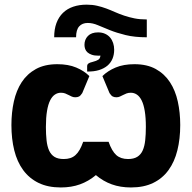

<svg xmlns="http://www.w3.org/2000/svg" viewBox="-20 -799 822 824"><path d="M610 -639Q557.5 -639 519 -648.5Q480.5 -658 451.2 -669.8Q422 -681.5 399.8 -691Q377.5 -700.5 356.5 -700.5Q333 -700.5 319.8 -685.8Q306.5 -671 306.5 -639H212.5Q212.5 -673.5 222.2 -699.8Q232 -726 250.2 -743.8Q268.5 -761.5 294.2 -770.2Q320 -779 352 -779Q376.5 -779 397 -774.2Q417.5 -769.5 436.2 -762.5Q455 -755.5 473.5 -747.2Q492 -739 512.8 -732Q533.5 -725 557 -720.2Q580.5 -715.5 610 -715.5ZM354 -514.5Q354 -522 359.2 -526.2Q364.5 -530.5 378 -533.5Q394 -537.5 402 -542.8Q410 -548 411 -560.5Q408.5 -560 403 -560Q385.5 -560 374 -564Q362.5 -568 355.5 -574.2Q348.5 -580.5 345.5 -589Q342.5 -597.5 342.5 -606.5Q342.5 -629.5 357.5 -644.8Q372.5 -660 401 -660Q418 -660 431 -654Q444 -648 452.5 -638Q461 -628 465.5 -614.5Q470 -601 470 -585.5Q470 -564.5 462.8 -547Q455.5 -529.5 441 -517.2Q426.5 -505 404.8 -498.2Q383 -491.5 354 -492ZM419.5 -472.5Q442.5 -495 476.2 -509.2Q510 -523.5 557 -523.5Q611 -523.5 648.5 -502.8Q686 -482 709.2 -446.5Q732.5 -411 743 -363.5Q753.5 -316 753.5 -262.5Q753.5 -203 741.2 -153.8Q729 -104.5 703.2 -69Q677.5 -33.5 637.5 -14Q597.5 5.5 542 5.5Q496.5 5.5 459.8 -7.8Q423 -21 391.5 -47.5Q360 -21 323.2 -7.8Q286.5 5.5 241 5.5Q185.5 5.5 145.5 -14Q105.5 -33.5 79.5 -69Q53.5 -104.5 41.2 -153.8Q29 -203 29 -262.5Q29 -316 39.5 -363.5Q50 -411 73.2 -446.5Q96.5 -482 134.2 -502.8Q172 -523.5 226 -523.5Q273 -523.5 307 -509.2Q341 -495 363.5 -472.5L333 -399.5Q325.5 -388 319 -384.8Q312.5 -381.5 303 -381.5Q295 -381.5 288.2 -384.5Q281.5 -387.5 274.5 -391.2Q267.5 -395 259.8 -398Q252 -401 241.5 -401Q227.5 -401 215.8 -393.2Q204 -385.5 195.2 -368.2Q186.5 -351 181.8 -322.8Q177 -294.5 177 -254Q177 -222.5 179.8 -197Q182.5 -171.5 190.5 -153.5Q198.5 -135.5 213.5 -126Q228.5 -116.5 253.5 -116.5Q269 -116.5 281.5 -120.5Q294 -124.5 304 -133.5Q314 -142.5 322 -156.5Q330 -170.5 337 -190.5H446Q460 -150.5 479 -133.5Q498 -116.5 529.5 -116.5Q554 -116.5 569.2 -126Q584.5 -135.5 592.5 -153.5Q600.5 -171.5 603.2 -197Q606 -222.5 606 -254Q606 -294.5 601.2 -322.8Q596.5 -351 587.8 -368.2Q579 -385.5 567.2 -393.2Q555.5 -401 541.5 -401Q531 -401 523 -398Q515 -395 508 -391.2Q501 -387.5 494.2 -384.5Q487.5 -381.5 479.5 -381.5Q470.5 -381.5 464 -384.8Q457.5 -388 450 -399.5Z"/></svg>

Font: Lato 2
Style: Regular
Weight: 900
Designer: Lukasz Dziedzic with Adam Twardoch and Botio Nikoltchev
Foundry: tyPoland Lukasz Dziedzic
Version: Version 2.015; 2015-08-06; http://www.latofonts.com/